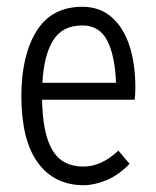

<svg xmlns="http://www.w3.org/2000/svg" viewBox="-20 -538 461 566"><path d="M43 -255Q43 -374 87.5 -446Q132 -518 223 -518Q274 -518 309 -487.5Q344 -457 361.5 -403.5Q379 -350 379 -280Q379 -270 378.5 -261Q378 -252 377 -244H104Q106 -142 135 -94.5Q164 -47 226 -47Q279 -47 329 -94L362 -55Q329 -21 293 -6.5Q257 8 227 8Q140 8 91.5 -58.5Q43 -125 43 -255ZM223 -463Q163 -463 136 -418Q109 -373 105 -294H322Q319 -374 296 -418.5Q273 -463 223 -463Z"/></svg>

Font: Radio Canada Condensed Light
Style: Regular
Weight: 300
Width: 3
Designer: Charles Daoud, Etienne Aubert Bonn, Alexandre Saumier Demers, Jacques Le Bailly
Foundry: Radio-Canada
Version: Version 2.104; ttfautohint (v1.8.4.7-5d5b);gftools[0.9.28.de